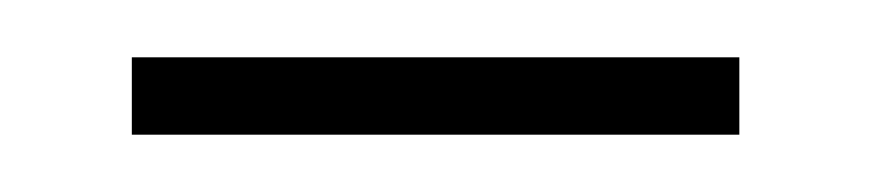

<svg xmlns="http://www.w3.org/2000/svg" viewBox="-20 -306 304 67"><path d="M26 -259H238V-286H26Z"/></svg>

Font: Noto Sans Bengali ExtraCondensed Thin
Style: Regular
Weight: 100
Width: 2
Designer: Joana Ranito - Universal Thirst; Jelle Bosma - Monotype Design Team
Foundry: Universal Thirst ehf.
Version: Version 3.000